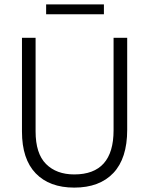

<svg xmlns="http://www.w3.org/2000/svg" viewBox="-20 -846 679 874"><path d="M497 -253C497 -119 437.3 -52 318 -52C264 -52 221.2 -67.8 189.5 -99.5C157.8 -131.2 142 -180.7 142 -248V-674H80V-247C80 -163.7 100.8 -100.3 142.5 -57C184.2 -13.7 242.7 8 318 8C394.7 8 454 -14.2 496 -58.5C538 -102.8 559 -168.3 559 -255V-674H497ZM453 -781V-826H190V-781Z"/></svg>

Font: Hind Light
Style: Regular
Weight: 300
Designer: Manushi Parikh, Satya Rajpurohit
Foundry: Indian Type Foundry
Version: Version 1.201;PS 1.0;hotconv 1.0.78;makeotf.lib2.5.61930; tt